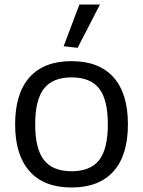

<svg xmlns="http://www.w3.org/2000/svg" viewBox="-20 -821 634 851"><path d="M262 -616 332 -801H423L324 -609ZM297 10Q175 10 111 -62Q47 -134 47 -270Q47 -407 111 -478.5Q175 -550 297 -550Q419 -550 483 -478.5Q547 -407 547 -270Q547 -133 483 -61.5Q419 10 297 10ZM297 -62Q381 -62 419.5 -111.5Q458 -161 458 -270Q458 -379 419.5 -428.5Q381 -478 297 -478Q214 -478 175 -428.5Q136 -379 136 -270Q136 -161 175 -111.5Q214 -62 297 -62Z"/></svg>

Font: Encode Sans Normal
Style: Regular
Weight: 400
Designer: Pablo Impallari, Andres Torresi
Foundry: Pablo Impallari, Andres Torresi
Version: Version 1.000; ttfautohint (v1.00) -l 8 -r 50 -G 200 -x 14 -